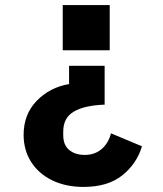

<svg xmlns="http://www.w3.org/2000/svg" viewBox="-20 -542 640 756"><path d="M73 -11Q73 -92 124.5 -145Q176 -198 252 -211V-283H392V-130Q312 -127 270.5 -102.5Q229 -78 229 -24V-10Q229 29 252.5 48.5Q276 68 314 68Q353 68 380 45Q407 22 417 -17L539 34Q519 102 462 148Q405 194 309 194Q239 194 185.5 168Q132 142 102.5 95.5Q73 49 73 -11ZM412 -522V-344H227V-522Z"/></svg>

Font: iA Writer Mono V
Style: Regular
Weight: 400
Designer: Mike Abbink, Paul van der Laan, Pieter van Rosmalen
Foundry: Bold Monday
Version: Version 2.000